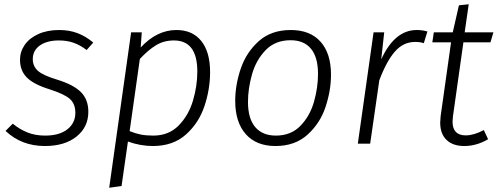

<svg xmlns="http://www.w3.org/2000/svg" viewBox="-20 -675 2343 902"><path d="M418 -475 387 -440Q357 -463 326 -474Q295 -485 257 -485Q201 -485 167.5 -461.5Q134 -438 134 -397Q134 -363 159 -341.5Q184 -320 248 -301Q326 -277 360.5 -242Q395 -207 395 -150Q395 -78 339.5 -33.5Q284 11 191 11Q81 11 6 -60L40 -94Q73 -67 109.5 -52.5Q146 -38 192 -38Q259 -38 296.5 -67.5Q334 -97 334 -145Q334 -187 308.5 -210Q283 -233 214 -255Q137 -279 105.5 -311.5Q74 -344 74 -394Q74 -432 96 -464Q118 -496 160 -515Q202 -534 258 -534Q306 -534 345 -519Q384 -504 418 -475Z M596 -523H646L641 -452Q717 -534 809 -534Q884 -534 925.5 -482.5Q967 -431 967 -336Q967 -256 940.5 -176.5Q914 -97 853.5 -43Q793 11 698 11Q640 11 581 -10L551 199L493 207ZM907 -339Q907 -485 797 -485Q750 -485 713 -462.5Q676 -440 637 -398L589 -59Q616 -48 641 -43Q666 -38 700 -38Q773 -38 819.5 -85.5Q866 -133 886.5 -202Q907 -271 907 -339Z M1085 -201Q1085 -276 1111 -352.5Q1137 -429 1195.5 -481.5Q1254 -534 1346 -534Q1437 -534 1486 -479Q1535 -424 1535 -324Q1535 -250 1509.5 -173Q1484 -96 1425 -42.5Q1366 11 1274 11Q1184 11 1134.5 -45Q1085 -101 1085 -201ZM1474 -328Q1474 -406 1441 -446Q1408 -486 1345 -486Q1273 -486 1228 -439.5Q1183 -393 1164 -326Q1145 -259 1145 -196Q1145 -118 1179 -78Q1213 -38 1276 -38Q1347 -38 1391.5 -84Q1436 -130 1455 -196.5Q1474 -263 1474 -328Z M1988 -527 1971 -472Q1955 -478 1930 -478Q1875 -478 1835.5 -433Q1796 -388 1762 -298L1719 0H1661L1735 -523H1785L1771 -396Q1834 -534 1938 -534Q1965 -534 1988 -527Z M2108 -129Q2106 -111 2106 -104Q2106 -39 2168 -39Q2206 -39 2253 -64L2273 -21Q2219 11 2161 11Q2108 11 2078 -17.5Q2048 -46 2048 -99Q2048 -109 2050 -129L2099 -476H2011L2018 -523H2107L2136 -650L2182 -655L2163 -523H2298L2284 -476H2157Z"/></svg>

Font: FiraGO Light
Style: Italic
Weight: 300
Italic angle: -8°
Designer: bBox Type GmbH
Foundry: bBox Type GmbH
Version: Version 1.001